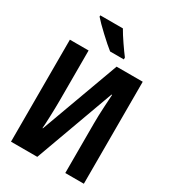

<svg xmlns="http://www.w3.org/2000/svg" viewBox="-221 -1049 1041 1164"><g transform="rotate(30 300.0 -467.0)"><path d="M388 -774V-787Q368 -813 337.5 -857.5Q307 -902 289 -934H131V-925Q155 -897 207.5 -848Q260 -799 292 -774ZM229 0 430 -552H434Q433 -536 429 -469Q425 -402 425 -347V0H555V-714H372L172 -167H169Q171 -183 173.5 -248.5Q176 -314 176 -364V-714H45V0Z"/></g></svg>

Font: Noto Sans Mono UI
Style: Bold
Weight: 700
Designer: Monotype Design team
Foundry: Monotype Imaging Inc.
Version: 1.000